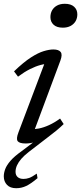

<svg xmlns="http://www.w3.org/2000/svg" viewBox="-41 -747 428 1013"><path d="M225 -656.5Q225 -677 234 -692.8Q243 -708.5 260 -717.8Q277 -727 301 -727Q333 -727 350 -711.5Q367 -696 367 -671.5Q367 -651 357.8 -635.2Q348.5 -619.5 331.5 -610.2Q314.5 -601 290.5 -601Q258.5 -601 241.8 -616.5Q225 -632 225 -656.5ZM213 -24 111 54.5Q86.5 73.5 71.2 91.2Q56 109 48.5 125.8Q41 142.5 41 159.5Q41 177 52 187Q63 197 83 197Q98 197 113 191.8Q128 186.5 153 169L157 193Q122 222.5 97.2 234.2Q72.5 246 44.5 246Q12.5 246 -4.2 228.2Q-21 210.5 -21 183.5Q-21 165.5 -13.5 145.2Q-6 125 14.2 101.5Q34.5 78 72.5 51L148.5 -6.5L150 0.5Q134.5 5.5 120.8 7.8Q107 10 94.5 10Q62 10 52.5 -2Q43 -14 56.5 -49L201.5 -432.5L218.5 -409.5Q198.5 -411 173 -404.2Q147.5 -397.5 117.5 -382.5Q87.5 -367.5 54 -342.5L33 -370.5Q83.5 -419 122 -443.8Q160.5 -468.5 189.8 -477.2Q219 -486 240.5 -486Q269 -486 279.2 -472.5Q289.5 -459 277.5 -427L133 -39.5L118 -65.5Q138.5 -64 164 -69Q189.5 -74 218 -87Q246.5 -100 276 -121.5L295 -92.5Q276.5 -74.5 255.5 -57.2Q234.5 -40 213 -24Z"/></svg>

Font: Newsreader 11pt
Style: Italic
Weight: 400
Italic angle: -17°
Version: Version 1.003